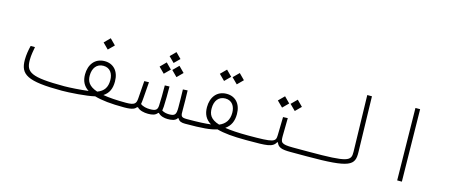

<svg xmlns="http://www.w3.org/2000/svg" viewBox="-45 -1236 4191 1782"><g transform="rotate(15 2051.0 -345.5)"><path d="M568.4 1.5C636.7 1.5 806.2 -9.3 880.9 -28.3C947.8 -8.3 1040.5 1.5 1164.6 1.5C1198.2 1.5 1210.9 -2.9 1210.9 -29.3C1210.9 -41 1204.6 -44.4 1172.9 -44.4C1078.6 -44.4 1006.3 -49.8 951.2 -59.6C1002 -92.8 1022.5 -140.1 1022.5 -208.5C1022.5 -309.1 964.8 -366.7 883.3 -366.7C786.1 -366.7 736.8 -292 736.8 -200.7C736.8 -139.2 758.3 -93.3 808.6 -60.5C734.4 -51.3 631.3 -44.4 578.1 -44.4C255.9 -44.4 207 -79.6 207 -197.3C207 -247.1 216.3 -286.1 222.7 -324.7H181.2C171.9 -287.6 162.1 -237.8 162.1 -187.5C162.1 -46.4 232.4 1.5 568.4 1.5ZM887.2 -75.2C803.7 -103 781.7 -147.5 781.7 -201.2C781.7 -273.4 818.4 -321.8 882.3 -321.8C947.3 -321.8 977.5 -270.5 977.5 -209.5C977.5 -140.1 950.7 -99.1 887.2 -75.2ZM880.9 -477.5 935.1 -531.7 880.9 -586.4 826.7 -531.7Z M1395.5 1.5C1434.6 1.5 1466.3 -4.4 1485.8 -31.7H1492.2C1515.1 -6.8 1551.8 1.5 1583.5 1.5C1620.6 1.5 1656.2 -2 1675.3 -31.7H1681.2C1694.3 -5.4 1716.8 1.5 1752 1.5C1775.4 1.5 1789.1 -2 1789.1 -23.4C1789.1 -38.1 1782.7 -44.4 1757.8 -44.4C1697.8 -44.4 1697.8 -58.1 1698.2 -118.7C1698.2 -118.7 1698.2 -118.7 1698.2 -118.7C1698.2 -122.6 1698.2 -127 1698.2 -131.3C1698.2 -182.1 1697.8 -236.3 1695.3 -303.2L1650.4 -300.8C1652.3 -234.9 1653.3 -184.1 1653.3 -127.9C1653.3 -62 1644 -44.4 1585.9 -44.4C1566.4 -44.4 1538.6 -47.9 1516.1 -62C1518.1 -75.2 1519.5 -89.4 1520.5 -101.1C1523.4 -151.9 1523.9 -231.4 1523.4 -294.9L1478.5 -293.5C1479 -225.6 1479 -145 1475.6 -96.7C1472.7 -57.6 1457.5 -44.4 1401.9 -44.4C1370.1 -44.4 1334 -50.8 1310.5 -69.8C1313.5 -85.9 1315.4 -106.4 1317.4 -130.4C1322.3 -183.6 1325.7 -228 1329.1 -283.7L1284.2 -282.7C1280.3 -224.1 1277.3 -182.6 1272 -113.8C1268.1 -64 1257.3 -44.4 1171.9 -44.4L1167.5 1.5C1249 1.5 1268.6 -14.2 1282.7 -31.7L1291.5 -32.2C1312.5 -8.3 1356 1.5 1395.5 1.5ZM1440.9 -395.5 1495.1 -449.7 1440.9 -504.4 1386.7 -449.7ZM1563 -395.5 1617.2 -449.7 1563 -504.4 1508.8 -449.7ZM1503.4 -515.6 1555.7 -567.4 1503.4 -620.1 1451.2 -567.4Z M1752.4 1.5C1916 1.5 1998 -5.9 2056.6 -25.9C2123.5 -6.8 2214.8 1.5 2336.4 1.5C2365.2 1.5 2382.8 -2.9 2382.8 -24.9C2382.8 -41.5 2371.6 -44.4 2344.7 -44.4C2250 -44.4 2177.7 -49.3 2122.6 -58.1C2171.9 -92.3 2194.3 -141.6 2194.3 -208.5C2194.3 -309.1 2136.7 -366.7 2055.2 -366.7C1958 -366.7 1908.7 -292 1908.7 -200.7C1908.7 -134.8 1932.1 -87.4 1986.3 -54.7C1938 -48.3 1866.2 -44.4 1757.8 -44.4ZM2059.6 -72.3C1972.7 -99.1 1953.6 -143.6 1953.6 -201.2C1953.6 -273.4 1990.2 -321.8 2054.2 -321.8C2119.1 -321.8 2149.4 -270.5 2149.4 -209.5C2149.4 -142.1 2119.6 -96.7 2059.6 -72.3ZM2121.1 -475.6 2175.3 -529.8 2121.1 -584.5 2066.4 -529.8ZM1999 -475.6 2053.2 -529.8 1999 -584.5 1944.3 -529.8Z M2337.9 1.5C2345.2 1.5 2352.5 1.5 2359.9 1.5C2532.7 1.5 2593.8 1.5 2622.6 -54.2H2629.4C2646 -10.7 2677.7 1.5 2765.1 1.5H2923.8C2947.3 1.5 2961.4 -2.4 2961.4 -22C2961.4 -42 2954.6 -44.4 2929.7 -44.4H2776.4C2658.7 -44.4 2657.2 -63.5 2657.2 -124L2659.7 -295.4L2614.7 -293.5L2610.8 -119.1C2609.4 -53.2 2594.2 -44.4 2343.8 -44.4ZM2583 -376 2637.2 -430.2 2583 -484.9 2528.3 -430.2ZM2705.1 -376 2759.3 -430.2 2705.1 -484.9 2650.4 -430.2Z M2923.8 1.5C3338.9 1.5 3378.4 -32.7 3375 -161.1L3361.8 -693.4H3316.9L3330.1 -151.4C3332 -63 3307.1 -44.4 2929.7 -44.4C2910.2 -44.4 2897 -39.6 2897 -21C2897 -5.4 2904.8 1.5 2923.8 1.5Z M3790 0H3835L3824.7 -693.4H3779.8Z"/></g></svg>

Font: Cascadia Code PL ExtraLight
Style: Regular
Weight: 200
Monospace: yes
Designer: Aaron Bell
Foundry: Saja Typeworks
Version: Version 2404.023